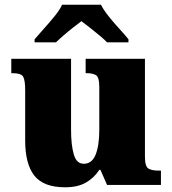

<svg xmlns="http://www.w3.org/2000/svg" viewBox="-20 -786 731 816"><path d="M257 10Q165 10 126 -39.5Q87 -89 87 -189V-402Q87 -445 78.5 -460Q70 -475 32 -475H28V-536H282V-234Q282 -170 293.5 -130Q305 -90 336 -90Q371 -90 386.5 -129Q402 -168 402 -235V-417Q402 -458 388 -466.5Q374 -475 348 -475H344V-536H596V-121Q596 -78 611 -69.5Q626 -61 652 -61H664V0H435L407 -64H402Q380 -30 345 -10Q310 10 257 10ZM127 -619Q143 -638 166.5 -664Q190 -690 212 -717Q234 -744 244 -766H409Q420 -744 441.5 -717Q463 -690 487 -664Q511 -638 526 -619V-606H435Q425 -617 404.5 -634Q384 -651 362.5 -668Q341 -685 326 -696Q311 -685 289.5 -668Q268 -651 248.5 -634Q229 -617 218 -606H127Z"/></svg>

Font: Noto Serif Tamil Black
Style: Italic
Weight: 900
Italic angle: -12°
Designer: Indian Type Foundry, Tom Grace, and the Monotype Design Team
Foundry: Monotype Imaging Inc.
Version: Version 2.003; ttfautohint (v1.8.4.7-5d5b)